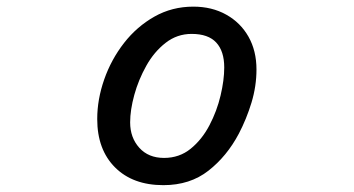

<svg xmlns="http://www.w3.org/2000/svg" viewBox="-20 -541 1040 564"><path d="M460 2.9Q370.1 2.9 317.9 -49.3Q265.6 -101.6 265.6 -191.4Q265.6 -249 286.1 -307.6Q306.6 -366.2 344.2 -414.6Q381.8 -462.9 433.6 -492.2Q485.4 -521.5 547.9 -521.5Q602.5 -521.5 644.5 -498Q686.5 -474.6 710 -433.1Q733.4 -391.6 733.4 -336.9Q733.4 -288.1 718.8 -239.7Q704.1 -191.4 681.6 -148.4Q646.5 -82 592.3 -39.6Q538.1 2.9 460 2.9ZM461.9 -77.1Q506.8 -77.1 540 -104Q573.2 -130.9 595.2 -172.9Q617.2 -214.8 627.9 -260.3Q638.7 -305.7 638.7 -342.8Q638.7 -390.6 615.2 -416Q591.8 -441.4 543 -441.4Q500 -441.4 466.3 -415Q432.6 -388.7 409.7 -347.7Q386.7 -306.6 374.5 -262.2Q362.3 -217.8 362.3 -181.6Q362.3 -136.7 389.2 -106.9Q416 -77.1 461.9 -77.1Z"/></svg>

Font: Kosugi
Style: Regular
Weight: 400
Version: Version 4.002